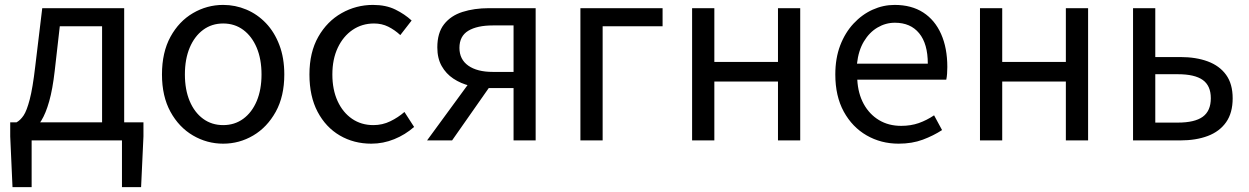

<svg xmlns="http://www.w3.org/2000/svg" viewBox="-20 -577 5132 789"><path d="M110 0V192.1H31.4L22 -16.5V-74.3H569.5V-16.5L559.8 192.1H481.2V0ZM399.5 -27.6V-469H225.7L204.8 -285.3Q196.2 -210 182.1 -160.5Q168.1 -111 150.1 -81.9Q132.2 -52.8 111.6 -39.1Q91 -25.4 69.5 -20.8L48 -74.3Q63.8 -83 77 -102.5Q90.1 -122 102.2 -168.5Q114.4 -214.9 124.6 -302.5L153.6 -543.4H490.3V-27.6Z M897.1 13.4Q830.6 13.4 773 -20.3Q715.4 -54 680.5 -117.6Q645.6 -181.2 645.6 -271Q645.6 -361.9 680.5 -425.7Q715.4 -489.4 773 -523.1Q830.6 -556.8 897.1 -556.8Q946.9 -556.8 992.3 -537.7Q1037.7 -518.6 1072.8 -481.9Q1107.8 -445.3 1128 -392.1Q1148.3 -338.9 1148.3 -271Q1148.3 -181.2 1113.1 -117.6Q1077.8 -54 1020.7 -20.3Q963.7 13.4 897.1 13.4ZM897.1 -62.9Q944.2 -62.9 979.7 -88.9Q1015.2 -114.9 1035 -161.8Q1054.7 -208.7 1054.7 -271Q1054.7 -333.8 1035 -380.8Q1015.2 -427.8 979.7 -454.2Q944.2 -480.5 897.1 -480.5Q850.1 -480.5 814.6 -454.2Q779.1 -427.8 759.4 -380.8Q739.8 -333.8 739.8 -271Q739.8 -208.7 759.4 -161.8Q779.1 -114.9 814.6 -88.9Q850.1 -62.9 897.1 -62.9Z M1505.9 13.4Q1433.9 13.4 1376.3 -20.3Q1318.7 -54 1285.1 -117.6Q1251.6 -181.2 1251.6 -271Q1251.6 -361.9 1287.9 -425.7Q1324.2 -489.4 1383.9 -523.1Q1443.5 -556.8 1512.8 -556.8Q1566 -556.8 1604.6 -537.8Q1643.1 -518.9 1671.5 -492.7L1625 -432.8Q1601.8 -454.3 1575.4 -467.4Q1549.1 -480.5 1517.1 -480.5Q1467.7 -480.5 1428.9 -454.2Q1390.2 -427.8 1368 -380.8Q1345.8 -333.8 1345.8 -271Q1345.8 -208.7 1367.2 -161.8Q1388.7 -114.9 1426.6 -88.9Q1464.5 -62.9 1514.3 -62.9Q1551.7 -62.9 1584 -78.7Q1616.3 -94.4 1642 -116.9L1681.7 -55.4Q1645.2 -23.3 1599.9 -5Q1554.6 13.4 1505.9 13.4Z M2090.4 0V-215.2H1989.7Q1949.6 -215.2 1911.5 -224.4Q1873.4 -233.7 1843.1 -253.9Q1812.8 -274 1795 -305.7Q1777.1 -337.4 1777.1 -382.3Q1777.1 -442.1 1804.9 -477.4Q1832.6 -512.7 1880.7 -528Q1928.8 -543.4 1989.3 -543.4H2181.2V0ZM2005.2 -281.5H2090.4V-472.5H2005.2Q1940.9 -472.5 1904.4 -450.6Q1868 -428.6 1868 -380.3Q1868 -332.9 1904.4 -307.2Q1940.9 -281.5 2005.2 -281.5ZM1735 0 1926.4 -261.6 2002.3 -234.9 1837.8 0Z M2365.1 0V-543.4H2702.8V-469H2456.5V0Z M2824.1 0V-543.4H2915.5V-322.5H3177V-543.4H3268.4V0H3177V-241.9H2915.5V0Z M3672.7 13.4Q3600.5 13.4 3541.4 -20.6Q3482.3 -54.6 3447.4 -118.2Q3412.6 -181.9 3412.6 -271Q3412.6 -337.5 3432.6 -390.1Q3452.7 -442.7 3487.5 -480.1Q3522.4 -517.6 3566 -537.2Q3609.6 -556.8 3656.4 -556.8Q3725.6 -556.8 3773.8 -525.7Q3822 -494.5 3847.4 -437.1Q3872.9 -379.7 3872.9 -301.7Q3872.9 -287.4 3871.9 -274.1Q3871 -260.7 3868.6 -249.7H3502.9Q3506 -192.4 3529.3 -149.8Q3552.7 -107.2 3592.1 -83.5Q3631.4 -59.8 3683.3 -59.8Q3722.8 -59.8 3755.5 -71.2Q3788.1 -82.7 3818.5 -103.1L3851.3 -42.5Q3815.8 -19.4 3772 -3Q3728.2 13.4 3672.7 13.4ZM3501.7 -315.5H3792.7Q3792.7 -397.1 3757.2 -440.3Q3721.8 -483.6 3657.5 -483.6Q3619.5 -483.6 3586.1 -463.9Q3552.7 -444.3 3530.2 -406.9Q3507.7 -369.6 3501.7 -315.5Z M4007.1 0V-543.4H4098.5V-322.5H4360V-543.4H4451.4V0H4360V-241.9H4098.5V0Z M4636.1 0V-543.4H4727.5V-342.6H4830Q4894.8 -342.6 4943.1 -324.7Q4991.5 -306.8 5018.5 -269.5Q5045.5 -232.2 5045.5 -173Q5045.5 -113 5018.5 -74.7Q4991.5 -36.4 4943.1 -18.2Q4894.8 0 4830 0ZM4727.5 -73.2H4820.2Q4889.4 -73.2 4922.6 -97.2Q4955.7 -121.3 4955.7 -173.4Q4955.7 -224.7 4922.6 -248.4Q4889.4 -272 4820.2 -272H4727.5Z"/></svg>

Font: Noto Sans TC
Style: Regular
Weight: 100
Designer: Ryoko NISHIZUKA 西塚涼子 (kana, bopomofo & ideographs); Paul D. Hunt (Latin, Greek & Cyrillic); Sandoll Communications 산돌커뮤니
Foundry: Adobe
Version: Version 2.004;hotconv 1.0.118;makeotfexe 2.5.65603